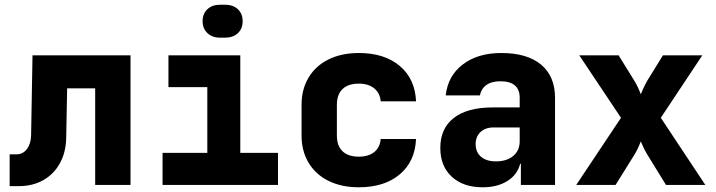

<svg xmlns="http://www.w3.org/2000/svg" viewBox="-20 -785 3040 815"><path d="M21 5V-130H51Q77 -130 94 -152Q111 -174 112 -210L118 -550H534V0H384V-410H265L261 -200Q260 -139 234.5 -92.5Q209 -46 164 -20.5Q119 5 61 5Z M915 -625Q881 -625 860.5 -644.5Q840 -664 840 -695Q840 -727 860.5 -746Q881 -765 915 -765H935Q969 -765 989.5 -746Q1010 -727 1010 -695Q1010 -663 989.5 -644Q969 -625 934 -625ZM1160 0H670V-136H860V-415H695V-550H1000V-136H1160Z M1260 -210V-340Q1260 -406 1290 -456Q1320 -506 1375 -533Q1430 -560 1503 -560Q1612 -560 1677 -505Q1742 -450 1746 -355H1596Q1593 -390 1568.5 -410Q1544 -430 1503 -430Q1458 -430 1434 -407Q1410 -384 1410 -340V-210Q1410 -166 1434 -143Q1458 -120 1503 -120Q1544 -120 1568.5 -139.5Q1593 -159 1596 -195H1746Q1742 -100 1677 -45Q1612 10 1503 10Q1430 10 1375 -17Q1320 -44 1290 -94Q1260 -144 1260 -210Z M2336 -370V0H2191V-90H2188Q2176 -43 2133.5 -16.5Q2091 10 2029 10Q1946 10 1897.5 -35Q1849 -80 1849 -157Q1849 -240 1906.5 -284.5Q1964 -329 2072 -329H2186V-370Q2186 -440 2104 -440Q2067 -440 2045 -424.5Q2023 -409 2017 -380H1872Q1881 -463 1944.5 -511.5Q2008 -560 2108 -560Q2218 -560 2277 -510.5Q2336 -461 2336 -370ZM2186 -185V-244H2075Q2040 -244 2019.5 -224.5Q1999 -205 1999 -173Q1999 -139 2022 -119.5Q2045 -100 2085 -100Q2131 -100 2158.5 -123Q2186 -146 2186 -185Z M2426 0 2616 -285 2439 -550H2606L2674 -440Q2688 -417 2700 -385Q2713 -417 2726 -440L2794 -550H2961L2785 -285L2974 0H2807L2727 -130Q2713 -153 2700 -185Q2688 -153 2674 -130L2593 0Z"/></svg>

Font: JetBrains Mono Extra Bold
Style: Regular
Weight: 800
Monospace: yes
Designer: Philipp Nurullin, Konstantin Bulenkov
Foundry: JetBrains
Version: 2.002